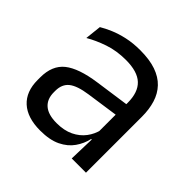

<svg xmlns="http://www.w3.org/2000/svg" viewBox="-136 -628 767 767"><g transform="rotate(45 247.0 -245.0)"><path d="M436 0H355.5L359 -118.5L356 -131V-286.5L356.5 -315Q356.5 -374.5 326.2 -403Q296 -431.5 230.5 -431.5Q178 -431.5 134.2 -416.5Q90.5 -401.5 56.5 -381.5L64 -450.5Q83 -462 109.2 -473.2Q135.5 -484.5 169.2 -492Q203 -499.5 243.5 -499.5Q296 -499.5 332.8 -486.8Q369.5 -474 392.2 -450Q415 -426 425.5 -392Q436 -358 436 -316ZM187.5 10.5Q115 10.5 76.2 -24.8Q37.5 -60 37.5 -125.5V-140Q37.5 -207.5 79.2 -240.8Q121 -274 212 -287L366.5 -309L371 -250L222 -228.5Q166 -220.5 142 -201.2Q118 -182 118 -144.5V-136.5Q118 -98 141.8 -77.5Q165.5 -57 213 -57Q255 -57 285 -71.5Q315 -86 333.5 -110.5Q352 -135 358.5 -165L371 -110H355.5Q348.5 -78 329.2 -50.5Q310 -23 275.5 -6.2Q241 10.5 187.5 10.5Z"/></g></svg>

Font: Anek Devanagari Medium
Style: Regular
Weight: 400
Version: Version 1.003